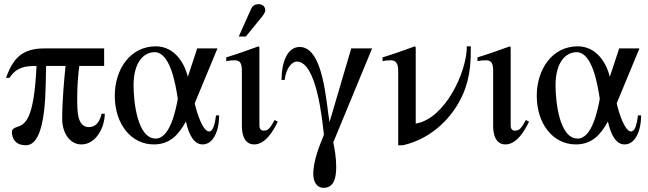

<svg xmlns="http://www.w3.org/2000/svg" viewBox="-20 -682 3106 920"><path d="M467 -137C454 -82 427 -73 405 -73C375 -73 362 -97 356 -122C350 -147 350 -184 350 -218C350 -278 356 -338 360 -366H479V-450H193C87 -450 43 -404 9 -309H25C60 -360 98 -366 155 -366C143 -107 101 -86 60 -73C46 -69 37 -61 37 -50C37 -15 57 14 104 14C210 14 197 -288 201 -366H294C287 -296 278 -199 278 -112C278 -47 313 10 370 10C441 10 482 -73 482 -137Z M832 -208C822 -155 795 -18 726 -18C637 -18 620 -199 620 -273C620 -387 671 -432 721 -432C795 -432 821 -282 832 -208ZM1015 -129C1008 -72 996 -52 982 -52C952 -52 923 -141 913 -187L1022 -450H925L880 -314C862 -386 813 -460 726 -460C604 -460 530 -350 530 -223C530 -87 609 10 717 10C795 10 836 -37 871 -100C885 -35 910 10 951 10C1001 10 1030 -53 1030 -129Z M1296 -107C1273 -66 1265 -56 1243 -56C1228 -56 1223 -69 1223 -79V-456L1219 -460C1167 -441 1116 -423 1064 -407V-389C1083 -393 1097 -393 1106 -393C1128 -393 1139 -381 1139 -344V-78C1139 -35 1152 10 1198 10C1250 10 1288 -51 1311 -99ZM1124 -507H1158L1224 -588C1240 -607 1251 -621 1251 -633C1251 -653 1234 -662 1221 -662C1200 -662 1190 -654 1183 -639Z M1763 -450H1663L1559 -97C1543 -183 1532 -457 1416 -457C1355 -457 1329 -380 1329 -299H1344C1351 -359 1381 -387 1402 -387C1497 -387 1524 -110 1532 -36C1521 -7 1508 22 1499 52C1487 90 1481 126 1481 150C1481 188 1497 218 1530 218C1580 218 1591 171 1591 118C1591 74 1583 27 1577 0Z M2217 -460C2217 -336 2112 -113 1973 -90H1972V-456L1968 -460C1916 -441 1865 -423 1813 -407V-389C1830 -393 1848 -393 1855 -393C1877 -393 1888 -376 1888 -344V14H1911C2055 -19 2153 -126 2199 -232C2236 -317 2236 -399 2236 -460Z M2500 -107C2477 -66 2469 -56 2447 -56C2432 -56 2427 -69 2427 -79V-456L2423 -460C2371 -441 2320 -423 2268 -407V-389C2287 -393 2301 -393 2310 -393C2332 -393 2343 -381 2343 -344V-78C2343 -35 2356 10 2402 10C2454 10 2492 -51 2515 -99Z M2854 -208C2844 -155 2817 -18 2748 -18C2659 -18 2642 -199 2642 -273C2642 -387 2693 -432 2743 -432C2817 -432 2843 -282 2854 -208ZM3037 -129C3030 -72 3018 -52 3004 -52C2974 -52 2945 -141 2935 -187L3044 -450H2947L2902 -314C2884 -386 2835 -460 2748 -460C2626 -460 2552 -350 2552 -223C2552 -87 2631 10 2739 10C2817 10 2858 -37 2893 -100C2907 -35 2932 10 2973 10C3023 10 3052 -53 3052 -129Z"/></svg>

Font: XITS Math
Style: Regular
Weight: 400
Designer: MicroPress Inc., with final additions and corrections provided by Coen Hoffman, Elsevier (retired)
Version: Version 1.302